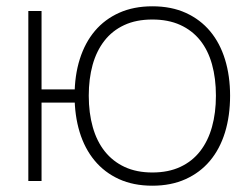

<svg xmlns="http://www.w3.org/2000/svg" viewBox="-20 -575 791 610"><path d="M232 -291H112V-540H70V0H112V-249H232ZM464 15Q523.5 15 569.5 -5.8Q615.5 -26.5 647 -64Q678.5 -101.5 694.8 -154.2Q711 -207 711 -271Q711 -333.5 695 -385.8Q679 -438 647.8 -475.5Q616.5 -513 570.5 -534Q524.5 -555 464 -555Q405 -555 359 -534.5Q313 -514 281.5 -476.8Q250 -439.5 233.5 -387.2Q217 -335 217 -271Q217 -208 233 -155.5Q249 -103 280.5 -65Q312 -27 358 -6Q404 15 464 15ZM464 -27Q414 -27 376.2 -44.5Q338.5 -62 313 -94Q287.5 -126 274.8 -171Q262 -216 262 -271Q262 -324.5 274.2 -368.8Q286.5 -413 311.5 -445.2Q336.5 -477.5 374.5 -495.2Q412.5 -513 464 -513Q514.5 -513 552.5 -495.8Q590.5 -478.5 615.8 -447Q641 -415.5 653.5 -370.8Q666 -326 666 -271Q666 -216.5 653.5 -171.8Q641 -127 616 -94.8Q591 -62.5 553 -44.8Q515 -27 464 -27Z"/></svg>

Font: Vela Sans GX ExtLt
Style: Regular
Weight: 200
Designer: Principal design: Mikhail Sharanda - project Manrope.
Design modification: Ravid Balaliev
Foundry: Mikhail Sharanda
Version: Version 1.001